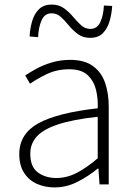

<svg xmlns="http://www.w3.org/2000/svg" viewBox="-20 -804 582 837"><path d="M218 13Q176 13 141 -2.5Q106 -18 85 -50.5Q64 -83 64 -132Q64 -220 146.5 -266Q229 -312 406 -332Q408 -374 398.5 -412.5Q389 -451 362 -476.5Q335 -502 282 -502Q227 -502 183 -480.5Q139 -459 111 -439L90 -475Q109 -488 138 -504Q167 -520 205 -531.5Q243 -543 286 -543Q349 -543 386 -515.5Q423 -488 438.5 -442Q454 -396 454 -340V0H414L409 -69H406Q366 -36 318 -11.5Q270 13 218 13ZM225 -28Q271 -28 314 -50Q357 -72 406 -114V-295Q297 -283 232.5 -261.5Q168 -240 140 -208.5Q112 -177 112 -134Q112 -76 145.5 -52Q179 -28 225 -28ZM373 -639Q342 -639 320 -655Q298 -671 280.5 -692.5Q263 -714 245.5 -730Q228 -746 205 -746Q175 -746 161.5 -716Q148 -686 146 -642L109 -645Q111 -680 120 -711.5Q129 -743 149.5 -763.5Q170 -784 206 -784Q237 -784 259 -768Q281 -752 298.5 -731Q316 -710 333.5 -694Q351 -678 374 -678Q404 -678 417.5 -708Q431 -738 433 -780L469 -778Q467 -744 458 -712.5Q449 -681 429 -660Q409 -639 373 -639Z"/></svg>

Font: Noto Sans HK Thin ExtraLight
Style: Regular
Weight: 250
Version: Version 2.004-H2;hotconv 1.0.118;makeotfexe 2.5.65603